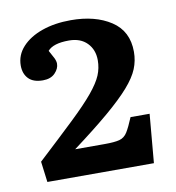

<svg xmlns="http://www.w3.org/2000/svg" viewBox="-60 -894 527 575"><g transform="rotate(-10 203.0 -606.5)"><path d="M39 -374 31 -437Q99 -500 142.5 -541.5Q186 -583 209.5 -611.5Q233 -640 242 -661.5Q251 -683 251 -707Q251 -739 231 -759.5Q211 -780 176 -780Q128 -780 111 -760Q119 -746 124 -736Q129 -726 129 -718Q129 -703 116 -689.5Q103 -676 79 -676Q50 -676 35.5 -691Q21 -706 21 -731Q21 -763 43.5 -787.5Q66 -812 104.5 -825.5Q143 -839 192 -839Q266 -839 314 -807.5Q362 -776 362 -713Q362 -686 352 -661.5Q342 -637 317 -608.5Q292 -580 248.5 -543Q205 -506 138 -456H228Q258 -456 273 -460Q288 -464 297 -478.5Q306 -493 318 -522H376L363 -374Z"/></g></svg>

Font: Literata SemiBold
Style: Regular
Weight: 600
Designer: Latin by Veronika Burian and Jose Scaglione. Greek by Irene Vlachou. Cyrillic by Vera Evstafieva.
Foundry: TypeTogether
Version: Version 3.103; ttfautohint (v1.8.4.7-5d5b);gftools[0.9.29]